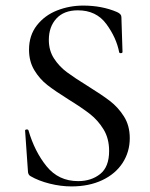

<svg xmlns="http://www.w3.org/2000/svg" viewBox="-20 -656 539 688"><path d="M294 -348Q344 -317 373.5 -294.5Q403 -272 424 -239Q445 -206 445 -161Q445 -112 419.5 -72.5Q394 -33 346.5 -10.5Q299 12 236 12Q198 12 158 2Q118 -8 89 -25Q80 -30 80 -44L70 -187Q69 -191 74.5 -192Q80 -193 82 -189Q104 -113 147 -60Q190 -7 260 -7Q307 -7 339 -32.5Q371 -58 371 -115Q371 -160 351 -192.5Q331 -225 303 -247Q275 -269 225 -300Q177 -330 149.5 -351.5Q122 -373 103 -404.5Q84 -436 84 -478Q84 -529 112 -565Q140 -601 184.5 -618.5Q229 -636 278 -636Q345 -636 399 -613Q415 -606 415 -595L419 -470Q419 -466 413.5 -465.5Q408 -465 407 -469Q397 -521 361 -570Q325 -619 259 -619Q209 -619 182 -589.5Q155 -560 155 -513Q155 -475 173.5 -446.5Q192 -418 219.5 -397.5Q247 -377 294 -348Z"/></svg>

Font: Cormorant Infant Medium
Style: Regular
Weight: 500
Designer: Christian Thalmann (Catharsis Fonts)
Version: Version 3.000